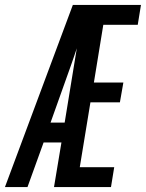

<svg xmlns="http://www.w3.org/2000/svg" viewBox="-47 -755 589 775"><path d="M-27 0 247 -735H522L509 -655H370L332 -422H451L437 -342H318L275 -80H414L401 0H171L201 -180H129L64 0ZM157 -260H214L263 -560Q257 -542 251 -524.5Q245 -507 239 -490Z"/></svg>

Font: Iosevka SS18 Medium
Style: Italic
Weight: 500
Italic angle: -9°
Monospace: yes
Designer: Belleve Invis
Foundry: Belleve Invis
Version: Version 25.1.1; ttfautohint (v1.8.4)